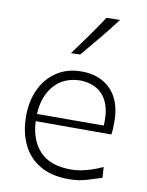

<svg xmlns="http://www.w3.org/2000/svg" viewBox="-89 -864 721 939"><g transform="rotate(10 271.0 -394.5)"><path d="M317.9 10.3Q365.2 10.3 407.5 -2.4Q449.7 -15.1 479.5 -24.9L476.1 -78.1Q448.7 -65.4 421.4 -56.4Q394 -47.4 368.7 -42.7Q343.3 -38.1 321.3 -38.1Q216.8 -38.1 165.3 -92.8Q113.8 -147.5 109.9 -241.2H485.4Q487.8 -255.9 488.5 -271Q489.3 -286.1 489.3 -304.2Q489.3 -407.2 435.5 -463.4Q381.8 -519.5 289.1 -519.5Q219.2 -519.5 167.5 -485.8Q115.7 -452.1 87.4 -393.1Q59.1 -334 59.1 -257.8Q59.1 -180.2 87.2 -119.6Q115.2 -59.1 172.9 -24.4Q230.5 10.3 317.9 10.3ZM441.4 -277.8 109.9 -276.9Q113.8 -364.3 160.6 -418.7Q207.5 -473.1 290 -475.1Q369.1 -472.7 408.2 -422.6Q447.3 -372.6 441.4 -277.8ZM221.7 -598.6 267.6 -600.1Q309.6 -649.9 350.6 -699.5Q391.6 -749 430.2 -800.3L362.8 -798.8Q330.1 -748.5 294.4 -698.7Q258.8 -648.9 221.7 -598.6Z"/></g></svg>

Font: Pinar FD VF
Style: Regular
Weight: 300
Designer: Amin Abedi
Version: Version 2.000